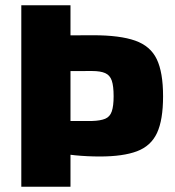

<svg xmlns="http://www.w3.org/2000/svg" viewBox="-20 -710 664 730"><path d="M334 -576Q436 -576 494 -555.5Q552 -535 576 -485Q600 -435 600 -344Q600 -254 577 -204.5Q554 -155 501 -135Q448 -115 360 -115Q312 -115 266 -119.5Q220 -124 179.5 -131.5Q139 -139 111 -147Q83 -155 71 -162L74 -250Q135 -250 200 -250Q265 -250 330 -250Q362 -251 380 -258.5Q398 -266 405 -286.5Q412 -307 412 -344Q412 -383 405 -403.5Q398 -424 380 -432Q362 -440 330 -440Q235 -440 167.5 -439Q100 -438 75 -435L61 -566Q104 -571 141.5 -573Q179 -575 224.5 -575.5Q270 -576 334 -576ZM248 -690V0H61V-690Z"/></svg>

Font: Exo 2 ExtraBold
Style: Regular
Weight: 800
Designer: Natanael Gama
Foundry: Natanael Gama
Version: Version 2.010